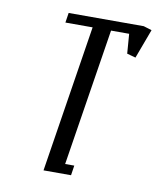

<svg xmlns="http://www.w3.org/2000/svg" viewBox="-65 -564 511 617"><g transform="rotate(10 191.0 -256.0)"><path d="M105 -480 109.9 -512.2H355L381.8 -503.9L346.2 -408.2L317.9 -416L313 -480H253.9L183.1 -32.2H212.9L208 0H118.2L193.8 -480Z"/></g></svg>

Font: Gawaa
Style: Italic
Weight: 400
Designer: T. Christopher White
Version: Version 1.0